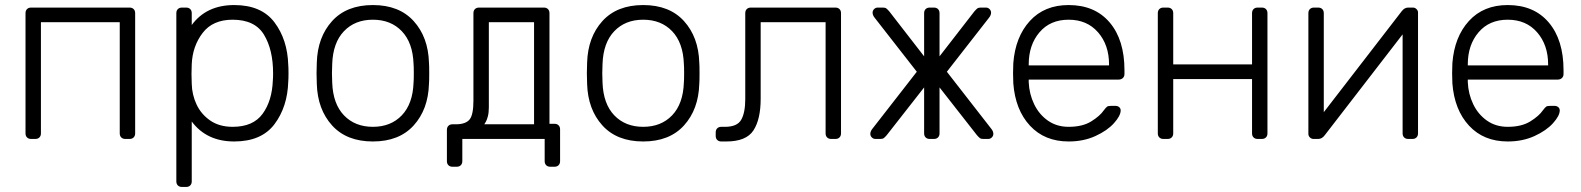

<svg xmlns="http://www.w3.org/2000/svg" viewBox="-20 -550 6260 760"><path d="M81 -498Q81 -508 87 -514Q93 -520 103 -520H493Q503 -520 509 -514Q515 -508 515 -498V-22Q515 -12 509 -6Q503 0 493 0H476Q466 0 460 -6Q454 -12 454 -22V-462H142V-22Q142 -12 136 -6Q130 0 120 0H103Q93 0 87 -6Q81 -12 81 -22Z M739 168Q739 178 733 184Q727 190 717 190H700Q690 190 684 184Q678 178 678 168V-498Q678 -508 684 -514Q690 -520 700 -520H717Q727 -520 733 -514Q739 -508 739 -498V-451Q797 -530 907 -530Q1015 -530 1066.5 -461.5Q1118 -393 1121 -293Q1122 -283 1122 -260Q1122 -237 1121 -227Q1118 -127 1066.5 -58.5Q1015 10 907 10Q798 10 739 -69ZM901 -48Q982 -48 1019.5 -99.5Q1057 -151 1060 -232Q1061 -242 1061 -260Q1061 -353 1025 -412.5Q989 -472 901 -472Q822 -472 782 -419.5Q742 -367 739 -296L738 -257L739 -218Q740 -175 758 -136.5Q776 -98 812 -73Q848 -48 901 -48Z M1679 -260Q1679 -228 1678 -218Q1675 -117 1617.5 -53.5Q1560 10 1456 10Q1352 10 1294.5 -53.5Q1237 -117 1234 -218L1233 -260L1234 -302Q1237 -403 1294.5 -466.5Q1352 -530 1456 -530Q1560 -530 1617.5 -466.5Q1675 -403 1678 -302Q1679 -292 1679 -260ZM1295 -297 1294 -260 1295 -223Q1298 -139 1341.5 -93.5Q1385 -48 1456 -48Q1527 -48 1570.5 -93.5Q1614 -139 1617 -223Q1618 -233 1618 -260Q1618 -287 1617 -297Q1614 -381 1570.5 -426.5Q1527 -472 1456 -472Q1385 -472 1341.5 -426.5Q1298 -381 1295 -297Z M2175 110H2158Q2148 110 2142 104Q2136 98 2136 88V0H1810V88Q1810 98 1804 104Q1798 110 1788 110H1771Q1761 110 1755 104Q1749 98 1749 88V-36Q1749 -46 1755 -52Q1761 -58 1771 -58H1788Q1825 -59 1839.5 -78Q1854 -97 1854 -152V-498Q1854 -508 1860 -514Q1866 -520 1876 -520H2133Q2143 -520 2149 -514Q2155 -508 2155 -498V-60H2175Q2185 -60 2191 -54Q2197 -48 2197 -38V88Q2197 98 2191 104Q2185 110 2175 110ZM2094 -58V-462H1915V-125Q1915 -104 1911 -89Q1907 -74 1902.5 -67Q1898 -60 1897 -58Z M2749 -260Q2749 -228 2748 -218Q2745 -117 2687.5 -53.5Q2630 10 2526 10Q2422 10 2364.5 -53.5Q2307 -117 2304 -218L2303 -260L2304 -302Q2307 -403 2364.5 -466.5Q2422 -530 2526 -530Q2630 -530 2687.5 -466.5Q2745 -403 2748 -302Q2749 -292 2749 -260ZM2365 -297 2364 -260 2365 -223Q2368 -139 2411.5 -93.5Q2455 -48 2526 -48Q2597 -48 2640.5 -93.5Q2684 -139 2687 -223Q2688 -233 2688 -260Q2688 -287 2687 -297Q2684 -381 2640.5 -426.5Q2597 -472 2526 -472Q2455 -472 2411.5 -426.5Q2368 -381 2365 -297Z M2952 -520H3287Q3297 -520 3303 -514Q3309 -508 3309 -498V-22Q3309 -12 3303 -6Q3297 0 3287 0H3270Q3260 0 3254 -6Q3248 -12 3248 -22V-462H2991V-159Q2991 -78 2962.5 -34Q2934 10 2855 10H2835Q2825 10 2819 4Q2813 -2 2813 -12V-26Q2813 -36 2819 -42Q2825 -48 2835 -48H2850Q2898 -48 2914 -76Q2930 -104 2930 -158V-498Q2930 -508 2936 -514Q2942 -520 2952 -520Z M3903 -500Q3903 -490 3895 -480L3728 -266L3904 -40Q3912 -30 3912 -20Q3912 -12 3906 -6Q3900 0 3892 0H3872Q3863 0 3858.5 -3.5Q3854 -7 3847 -15L3699 -204V-22Q3699 -12 3693 -6Q3687 0 3677 0H3660Q3650 0 3644 -6Q3638 -12 3638 -22V-204L3490 -15Q3483 -7 3478.5 -3.5Q3474 0 3465 0H3445Q3437 0 3431 -6Q3425 -12 3425 -20Q3425 -30 3433 -40L3609 -266L3442 -480Q3434 -490 3434 -500Q3434 -508 3440 -514Q3446 -520 3454 -520H3475Q3484 -520 3488.5 -516.5Q3493 -513 3500 -505L3638 -327V-498Q3638 -508 3644 -514Q3650 -520 3660 -520H3677Q3687 -520 3693 -514Q3699 -508 3699 -498V-327L3837 -505Q3844 -513 3848.5 -516.5Q3853 -520 3862 -520H3883Q3891 -520 3897 -514Q3903 -508 3903 -500Z M4431 -272V-257Q4431 -247 4424.5 -241Q4418 -235 4408 -235H4052V-225Q4054 -178 4073.5 -137.5Q4093 -97 4128 -72.5Q4163 -48 4210 -48Q4265 -48 4299.5 -69.5Q4334 -91 4349 -113Q4358 -125 4362.5 -128Q4367 -131 4379 -131H4395Q4404 -131 4410 -126Q4416 -121 4416 -113Q4416 -92 4389.5 -62.5Q4363 -33 4316 -11.5Q4269 10 4210 10Q4115 10 4057 -52.5Q3999 -115 3991 -220L3990 -260L3991 -300Q3999 -404 4056.5 -467Q4114 -530 4210 -530Q4314 -530 4372.5 -461Q4431 -392 4431 -272ZM4370 -291V-295Q4370 -372 4326.5 -422Q4283 -472 4210 -472Q4137 -472 4094.5 -422Q4052 -372 4052 -295V-291Z M4936 -295V-498Q4936 -508 4942 -514Q4948 -520 4958 -520H4975Q4985 -520 4991 -514Q4997 -508 4997 -498V-22Q4997 -12 4991 -6Q4985 0 4975 0H4958Q4948 0 4942 -6Q4936 -12 4936 -22V-237H4624V-22Q4624 -12 4618 -6Q4612 0 4602 0H4585Q4575 0 4569 -6Q4563 -12 4563 -22V-498Q4563 -508 4569 -514Q4575 -520 4585 -520H4602Q4612 -520 4618 -514Q4624 -508 4624 -498V-295Z M5571 0H5554Q5544 0 5538 -6Q5532 -12 5532 -22V-414L5224 -15Q5213 0 5198 0H5179Q5171 0 5165 -6Q5159 -12 5159 -20V-498Q5159 -508 5165 -514Q5171 -520 5181 -520H5198Q5208 -520 5214 -514Q5220 -508 5220 -498V-106L5528 -505Q5539 -520 5554 -520H5573Q5581 -520 5587 -514Q5593 -508 5593 -501V-22Q5593 -12 5587 -6Q5581 0 5571 0Z M6169 -272V-257Q6169 -247 6162.5 -241Q6156 -235 6146 -235H5790V-225Q5792 -178 5811.5 -137.5Q5831 -97 5866 -72.5Q5901 -48 5948 -48Q6003 -48 6037.5 -69.5Q6072 -91 6087 -113Q6096 -125 6100.5 -128Q6105 -131 6117 -131H6133Q6142 -131 6148 -126Q6154 -121 6154 -113Q6154 -92 6127.5 -62.5Q6101 -33 6054 -11.5Q6007 10 5948 10Q5853 10 5795 -52.5Q5737 -115 5729 -220L5728 -260L5729 -300Q5737 -404 5794.5 -467Q5852 -530 5948 -530Q6052 -530 6110.5 -461Q6169 -392 6169 -272ZM6108 -291V-295Q6108 -372 6064.5 -422Q6021 -472 5948 -472Q5875 -472 5832.5 -422Q5790 -372 5790 -295V-291Z"/></svg>

Font: Rubik
Style: Regular
Weight: 300
Designer: Hubert & Fischer
Foundry: Hubert & Fischer
Version: Version 1.100